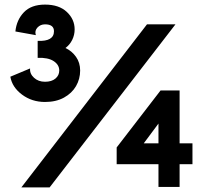

<svg xmlns="http://www.w3.org/2000/svg" viewBox="-20 -814 883 836"><path d="M176 -370Q119 -370 76 -402Q33 -434 25 -480L111 -516Q109 -493 128 -475.5Q147 -458 176 -458Q205 -458 221.5 -472Q238 -486 238 -507Q238 -532 213.5 -548Q189 -564 144 -562V-636Q215 -633 215 -678Q215 -708 176 -708Q156 -708 143 -694Q130 -680 136 -661L47 -677Q52 -727 84 -760.5Q116 -794 176 -794Q237 -794 271 -762Q305 -730 305 -686Q305 -662 294.5 -640.5Q284 -619 265 -605Q293 -592 311 -566.5Q329 -541 329 -507Q329 -470 311 -439Q293 -408 258.5 -389Q224 -370 176 -370ZM73 2 620 -708H744L196 2ZM670 0V-99H488V-172L679 -420H762V-190H818V-99H762V0ZM606 -190H670V-276Z"/></svg>

Font: Lil Grotesk Bold
Style: Regular
Weight: 700
Designer: Bastien Sozeau
Foundry: NBR — Bastien Sozeau
Version: Version 4.002; ttfautohint (v1.8.4.7-5d5b)